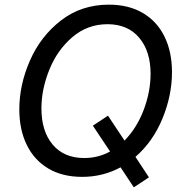

<svg xmlns="http://www.w3.org/2000/svg" viewBox="-20 -746 771 825"><path d="M562 -72 620 16 555 59 498 -27Q422 14 333 14Q248 14 187.5 -22Q127 -58 95 -123.5Q63 -189 63 -276Q63 -382 109 -486.5Q155 -591 242.5 -658.5Q330 -726 448 -726Q533 -726 594 -690Q655 -654 687 -588.5Q719 -523 719 -436Q719 -336 678 -236.5Q637 -137 562 -72ZM453 -95 379 -206 444 -249 515 -142Q568 -196 597.5 -274Q627 -352 627 -429Q627 -526 578 -584Q529 -642 442 -642Q356 -642 291 -586.5Q226 -531 192 -446.5Q158 -362 158 -280Q158 -182 206.5 -124.5Q255 -67 342 -67Q402 -67 453 -95Z"/></svg>

Font: CST
Style: Italic
Weight: 400
Italic angle: -14°
Version: Version 1.00